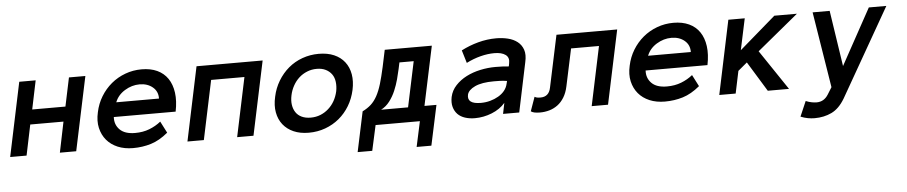

<svg xmlns="http://www.w3.org/2000/svg" viewBox="-64 -725 5563 1178"><g transform="rotate(-5 2717.5 -136.5)"><path d="M382.8 0H282.2L320.8 -188H116.2L77.1 0H-23.9L71.8 -455.1H172.9L136.2 -278.8H340.8L377.9 -455.1H479Z M630.9 -189Q627.9 -142.1 658.9 -111.1Q689.9 -80.1 752.9 -80.1Q801.8 -80.1 841.3 -95.5Q880.9 -110.8 912.1 -136.2L948.7 -64.9Q896 -21 843.5 -4.9Q791 11.2 732.9 11.2Q679.7 11.2 638.2 -6.3Q596.7 -23.9 570.3 -55.4Q543.9 -86.9 533.9 -130.4Q523.9 -173.8 536.1 -227.1Q546.9 -278.8 573.5 -322.5Q600.1 -366.2 638.4 -398.2Q676.8 -430.2 724.9 -448Q772.9 -465.8 825.7 -465.8Q880.9 -465.8 921.4 -447Q961.9 -428.2 986.3 -392.6Q1010.7 -356.9 1017.8 -305.4Q1024.9 -253.9 1011.7 -189ZM917 -277.8Q918 -321.8 886 -348.4Q854 -375 805.7 -375Q757.8 -375 714.4 -348.4Q670.9 -321.8 653.8 -277.8Z M1474.6 0H1374L1450.7 -363.8H1245.6L1168.9 0H1067.9L1163.6 -455.1H1570.8Z M2104.5 -227.1Q2092.8 -173.8 2066.7 -130.4Q2040.5 -86.9 2002.7 -55.4Q1964.8 -23.9 1916.7 -6.3Q1868.7 11.2 1814.5 11.2Q1761.7 11.2 1721.7 -6.3Q1681.6 -23.9 1656.7 -55.4Q1631.8 -86.9 1623.8 -130.4Q1615.7 -173.8 1627.9 -227.1Q1638.7 -278.8 1665.3 -323Q1691.9 -367.2 1729.7 -399.2Q1767.6 -431.2 1815.7 -448.5Q1863.8 -465.8 1916.5 -465.8Q1970.7 -465.8 2010.7 -448.5Q2050.8 -431.2 2075.7 -399.2Q2100.6 -367.2 2108.2 -323Q2115.7 -278.8 2104.5 -227.1ZM2003.9 -227.1Q2009.8 -257.8 2006.3 -285.4Q2002.9 -313 1988.8 -332.5Q1974.6 -352.1 1951.7 -363.5Q1928.7 -375 1896.5 -375Q1864.7 -375 1836.7 -363.5Q1808.6 -352.1 1787.1 -332.5Q1765.6 -313 1750.2 -285.4Q1734.9 -257.8 1728.5 -227.1Q1721.7 -194.8 1725.6 -168.5Q1729.5 -142.1 1742.7 -122.1Q1755.9 -102.1 1779.3 -91.1Q1802.7 -80.1 1834.5 -80.1Q1866.7 -80.1 1894.3 -91.1Q1921.9 -102.1 1944.3 -122.1Q1966.8 -142.1 1981.7 -168.5Q1996.6 -194.8 2003.9 -227.1Z M2154.8 -90.8Q2185.5 -106 2207 -125.5Q2228.5 -145 2245.1 -175Q2261.7 -205.1 2274.7 -248Q2287.6 -291 2300.8 -351.1L2322.8 -455.1H2612.8L2535.6 -90.8H2609.4L2556.6 155.8H2465.8L2499.5 0H2226.6L2192.4 155.8H2102.5ZM2397.5 -331.1Q2391.6 -303.2 2382.1 -268.1Q2372.6 -232.9 2358.2 -199Q2343.8 -165 2321.8 -136Q2299.8 -106.9 2268.6 -90.8H2434.6L2493.7 -370.1H2405.8Z M2706.5 -130.9Q2715.3 -170.9 2743.4 -200.9Q2771.5 -231 2810.5 -251Q2849.6 -271 2896.5 -281Q2943.4 -291 2990.7 -291Q3016.6 -291 3035.2 -290Q3053.7 -289.1 3072.3 -287.1L3075.7 -305.2Q3083.5 -340.8 3059.6 -358.4Q3035.6 -376 2990.7 -376Q2949.7 -376 2905 -364.5Q2860.4 -353 2817.4 -331.1L2793.5 -410.2Q2843.3 -436 2898.4 -450.9Q2953.6 -465.8 3010.3 -465.8Q3047.4 -465.8 3081.5 -457.5Q3115.7 -449.2 3140.1 -430.2Q3164.6 -411.1 3175 -380.6Q3185.5 -350.1 3175.3 -305.2L3111.3 0H3011.7L3025.4 -66.9Q2993.7 -29.8 2942.6 -9.3Q2891.6 11.2 2837.4 11.2Q2804.7 11.2 2777.1 2.2Q2749.5 -6.8 2731.9 -24.9Q2714.4 -43 2707 -69.6Q2699.7 -96.2 2706.5 -130.9ZM2882.3 -79.1Q2912.6 -79.1 2939.9 -86.7Q2967.3 -94.2 2990.5 -107.7Q3013.7 -121.1 3029.1 -140.1Q3044.4 -159.2 3049.3 -182.1L3053.7 -199.2Q3030.3 -203.1 3009.3 -203.6Q2988.3 -204.1 2972.7 -204.1Q2898.4 -204.1 2856.4 -184.6Q2814.5 -165 2807.6 -136.2Q2795.4 -79.1 2882.3 -79.1Z M3754.4 -455.1 3658.2 0H3557.6L3634.3 -363.8H3462.4L3413.6 -134.8Q3405.3 -95.2 3387.9 -67.1Q3370.6 -39.1 3347.4 -22Q3324.2 -4.9 3296.4 3.2Q3268.6 11.2 3238.3 11.2Q3198.2 11.2 3182.6 -1L3213.4 -87.9Q3219.2 -84 3227.3 -82Q3235.4 -80.1 3249.5 -80.1Q3301.3 -80.1 3312.5 -134.8L3380.4 -455.1Z M3906.2 -189Q3903.3 -142.1 3934.3 -111.1Q3965.3 -80.1 4028.3 -80.1Q4077.1 -80.1 4116.7 -95.5Q4156.2 -110.8 4187.5 -136.2L4224.1 -64.9Q4171.4 -21 4118.9 -4.9Q4066.4 11.2 4008.3 11.2Q3955.1 11.2 3913.6 -6.3Q3872.1 -23.9 3845.7 -55.4Q3819.3 -86.9 3809.3 -130.4Q3799.3 -173.8 3811.5 -227.1Q3822.3 -278.8 3848.9 -322.5Q3875.5 -366.2 3913.8 -398.2Q3952.1 -430.2 4000.2 -448Q4048.3 -465.8 4101.1 -465.8Q4156.2 -465.8 4196.8 -447Q4237.3 -428.2 4261.7 -392.6Q4286.1 -356.9 4293.2 -305.4Q4300.3 -253.9 4287.1 -189ZM4192.4 -277.8Q4193.4 -321.8 4161.4 -348.4Q4129.4 -375 4081.1 -375Q4033.2 -375 3989.7 -348.4Q3946.3 -321.8 3929.2 -277.8Z M4772.9 0H4642.1L4529.3 -184.1L4473.1 -137.2L4444.3 0H4343.3L4439 -455.1H4540L4499 -262.2L4722.2 -455.1H4861.3L4607.4 -246.1Z M5412.1 -455.1 5101.1 88.9Q5065.9 147.9 5019 170.4Q4972.2 192.9 4914.1 192.9Q4894 192.9 4872.6 189Q4851.1 185.1 4828.1 175.8L4868.2 83Q4887.2 90.8 4904.1 94Q4920.9 97.2 4935.1 97.2Q4980 97.2 5005.9 56.2L5033.2 12.2L4958 -455.1H5063L5115.2 -110.8L5304.2 -455.1Z"/></g></svg>

Font: Anonymous Pro
Style: Bold Italic
Weight: 700
Italic angle: -12°
Monospace: yes
Designer: Mark Simonson
Version: Version 1.003